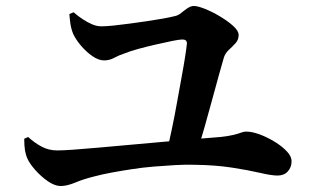

<svg xmlns="http://www.w3.org/2000/svg" viewBox="-20 -687 1040 642"><path d="M538 -179Q546 -214 555 -257Q564 -300 572 -345Q580 -390 587.5 -430.5Q595 -471 599.5 -500.5Q604 -530 605 -542Q605 -555 590 -555Q580 -555 555.5 -550Q531 -545 500.5 -538Q470 -531 442.5 -523.5Q415 -516 398 -509Q377 -502 361.5 -493.5Q346 -485 328 -485Q310 -485 289.5 -499Q269 -513 251.5 -533.5Q234 -554 225 -573Q218 -590 215.5 -607Q213 -624 212 -640L226 -646Q241 -633 257 -622.5Q273 -612 288.5 -605.5Q304 -599 319 -599Q335 -599 359.5 -601.5Q384 -604 413 -608Q442 -612 470 -616Q498 -620 523 -624.5Q548 -629 564 -633Q575 -635 585.5 -643.5Q596 -652 607 -659.5Q618 -667 628 -667Q641 -667 665 -657.5Q689 -648 715 -632.5Q741 -617 759.5 -600.5Q778 -584 778 -570Q778 -554 767.5 -542.5Q757 -531 745.5 -520.5Q734 -510 729 -496Q723 -476 712.5 -438Q702 -400 689.5 -354Q677 -308 664 -262Q651 -216 639 -181ZM183 -65Q163 -65 140 -81Q117 -97 98 -118.5Q79 -140 72 -156Q66 -169 63.5 -184.5Q61 -200 61 -223L74 -229Q96 -209 119.5 -196.5Q143 -184 172 -184Q189 -184 225 -186.5Q261 -189 311 -193.5Q361 -198 417 -203Q473 -208 528.5 -213Q584 -218 633 -222Q682 -226 717 -229Q745 -232 761 -236Q777 -240 786 -243.5Q795 -247 803 -247Q823 -247 848.5 -237.5Q874 -228 898.5 -213Q923 -198 939 -181Q955 -164 955 -148Q955 -128 942.5 -114Q930 -100 908 -100Q888 -100 849.5 -109Q811 -118 756 -126.5Q701 -135 632 -136Q601 -137 566 -135Q531 -133 494.5 -130Q458 -127 422 -121.5Q386 -116 353.5 -110Q321 -104 295 -97Q259 -88 231.5 -76.5Q204 -65 183 -65Z"/></svg>

Font: Noto Serif HK ExtraLight
Style: Bold
Weight: 700
Version: Version 2.002-H1;hotconv 1.1.0;makeotfexe 2.6.0